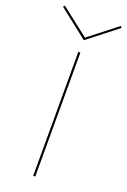

<svg xmlns="http://www.w3.org/2000/svg" viewBox="-175 -905 635 958"><g transform="rotate(20 142.5 -426.0)"><path d="M142 -722 -13 -844 -6 -852 143 -736 291 -852 298 -844ZM136 -658H147V0H136Z"/></g></svg>

Font: Ysabeau SC Hairline
Style: Regular
Weight: 100
Designer: Christian Thalmann (Catharsis Fonts)
Version: Version 0.003